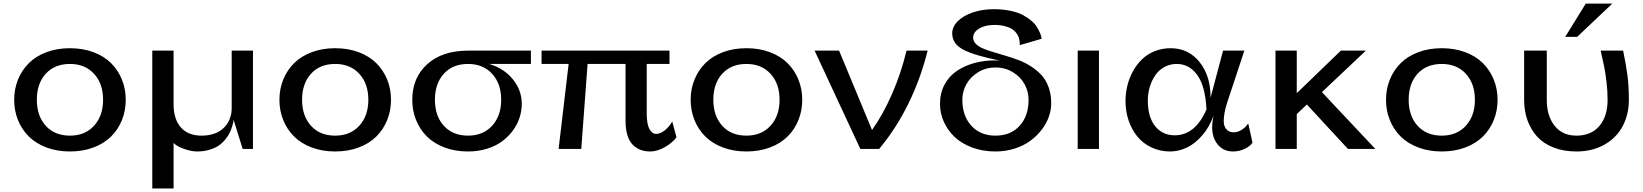

<svg xmlns="http://www.w3.org/2000/svg" viewBox="-20 -841 9276 1084"><path d="M60.1 -277.8Q60.1 -338.9 81.8 -392.1Q103.5 -445.3 143.1 -484.6Q182.6 -523.9 242.4 -546.4Q302.2 -568.8 375 -568.8Q447.8 -568.8 507.6 -546.4Q567.4 -523.9 606.9 -484.6Q646.5 -445.3 668.2 -392.1Q689.9 -338.9 689.9 -277.8Q689.9 -216.3 668.5 -163.1Q647 -109.9 607.2 -70.3Q567.4 -30.8 507.6 -8.3Q447.8 14.2 375 14.2Q302.2 14.2 242.4 -8.3Q182.6 -30.8 142.8 -70.3Q103 -109.9 81.5 -163.1Q60.1 -216.3 60.1 -277.8ZM375 -75.2Q460 -75.2 511 -131.1Q562 -187 562 -277.8Q562 -368.7 511 -424.3Q460 -480 375 -480Q288.6 -480 238.3 -424.6Q188 -369.1 188 -277.8Q188 -186.5 238.3 -130.9Q288.6 -75.2 375 -75.2Z M960 -555.2V-252.9Q960 -168.5 1001 -121.8Q1042 -75.2 1117.2 -75.2Q1148.4 -75.2 1174.1 -81.8Q1199.7 -88.4 1217 -98.9Q1234.4 -109.4 1247.8 -123.5Q1261.2 -137.7 1268.6 -151.6Q1275.9 -165.5 1280.5 -180.4Q1285.2 -195.3 1286.6 -205.8Q1288.1 -216.3 1288.1 -225.1V-555.2H1408.2V0H1350.1L1298.8 -165Q1298.3 -161.1 1297.6 -154.8Q1296.9 -148.4 1291.5 -129.9Q1286.1 -111.3 1278.3 -94.2Q1270.5 -77.1 1254.4 -56.6Q1238.3 -36.1 1217.8 -21.2Q1197.3 -6.3 1164.6 3.9Q1131.8 14.2 1092.8 14.2Q1059.6 14.2 1017.6 -1Q975.6 -16.1 960 -34.2V223.1H839.8V-555.2Z M1557.6 -277.8Q1557.6 -338.9 1579.3 -392.1Q1601.1 -445.3 1640.6 -484.6Q1680.2 -523.9 1740 -546.4Q1799.8 -568.8 1872.6 -568.8Q1945.3 -568.8 2005.1 -546.4Q2064.9 -523.9 2104.5 -484.6Q2144 -445.3 2165.8 -392.1Q2187.5 -338.9 2187.5 -277.8Q2187.5 -216.3 2166 -163.1Q2144.5 -109.9 2104.7 -70.3Q2064.9 -30.8 2005.1 -8.3Q1945.3 14.2 1872.6 14.2Q1799.8 14.2 1740 -8.3Q1680.2 -30.8 1640.4 -70.3Q1600.6 -109.9 1579.1 -163.1Q1557.6 -216.3 1557.6 -277.8ZM1872.6 -75.2Q1957.5 -75.2 2008.5 -131.1Q2059.6 -187 2059.6 -277.8Q2059.6 -368.7 2008.5 -424.3Q1957.5 -480 1872.6 -480Q1786.1 -480 1735.8 -424.6Q1685.5 -369.1 1685.5 -277.8Q1685.5 -186.5 1735.8 -130.9Q1786.1 -75.2 1872.6 -75.2Z M2977.5 -480H2741.7Q2825.2 -455.1 2875.5 -393.3Q2925.8 -331.5 2925.8 -254.9Q2925.8 -214.8 2913.1 -176Q2900.4 -137.2 2874.8 -102.8Q2849.1 -68.4 2813.5 -42.2Q2777.8 -16.1 2728.5 -1Q2679.2 14.2 2622.6 14.2Q2549.8 14.2 2490 -8.3Q2430.2 -30.8 2390.4 -70.3Q2350.6 -109.9 2329.1 -163.1Q2307.6 -216.3 2307.6 -277.8Q2307.6 -402.3 2392.3 -478.8Q2477.1 -555.2 2623.5 -555.2H2977.5ZM2622.6 -75.2Q2707.5 -75.2 2758.5 -131.1Q2809.6 -187 2809.6 -277.8Q2809.6 -368.7 2758.5 -424.3Q2707.5 -480 2622.6 -480Q2536.1 -480 2485.8 -424.6Q2435.5 -369.1 2435.5 -277.8Q2435.5 -186.5 2485.8 -130.9Q2536.1 -75.2 2622.6 -75.2Z M3133.8 0 3190.4 -480H3037.6V-555.2H3759.8V-480H3631.3V-201.2Q3631.3 -141.1 3646.2 -113Q3661.1 -85 3685.5 -85Q3707.5 -85 3732.4 -104.5Q3757.3 -124 3775.4 -154.8L3799.3 -65.9Q3776.4 -34.2 3732.9 -10Q3689.5 14.2 3651.4 14.2Q3622.1 14.2 3598.1 5.6Q3574.2 -2.9 3554.2 -22Q3534.2 -41 3522.9 -75.7Q3511.7 -110.4 3511.7 -158.2V-480H3297.4L3261.7 0Z M3879.4 -277.8Q3879.4 -338.9 3901.1 -392.1Q3922.9 -445.3 3962.4 -484.6Q4002 -523.9 4061.8 -546.4Q4121.6 -568.8 4194.3 -568.8Q4267.1 -568.8 4326.9 -546.4Q4386.7 -523.9 4426.3 -484.6Q4465.8 -445.3 4487.5 -392.1Q4509.3 -338.9 4509.3 -277.8Q4509.3 -216.3 4487.8 -163.1Q4466.3 -109.9 4426.5 -70.3Q4386.7 -30.8 4326.9 -8.3Q4267.1 14.2 4194.3 14.2Q4121.6 14.2 4061.8 -8.3Q4002 -30.8 3962.2 -70.3Q3922.4 -109.9 3900.9 -163.1Q3879.4 -216.3 3879.4 -277.8ZM4194.3 -75.2Q4279.3 -75.2 4330.3 -131.1Q4381.3 -187 4381.3 -277.8Q4381.3 -368.7 4330.3 -424.3Q4279.3 -480 4194.3 -480Q4107.9 -480 4057.6 -424.6Q4007.3 -369.1 4007.3 -277.8Q4007.3 -186.5 4057.6 -130.9Q4107.9 -75.2 4194.3 -75.2Z M5098.1 -555.2H5217.3Q5178.2 -397.5 5108.4 -255.6Q5038.6 -113.8 4943.4 0H4837.4L4579.1 -555.2H4717.3L4903.3 -106.9Q4964.4 -192.4 5016.1 -310.3Q5067.9 -428.2 5098.1 -555.2Z M5736.8 -585.9Q5737.3 -588.4 5737.5 -592.5Q5737.8 -596.7 5736.3 -608.4Q5734.9 -620.1 5731.2 -631.1Q5727.5 -642.1 5717.5 -655.3Q5707.5 -668.5 5692.6 -677.7Q5677.7 -687 5652.3 -693.6Q5627 -700.2 5594.2 -700.2Q5541.5 -700.2 5507.8 -679.4Q5474.1 -658.7 5474.1 -628.9Q5474.1 -608.9 5489.3 -593.5Q5504.4 -578.1 5529.8 -567.4Q5555.2 -556.6 5588.4 -546.9Q5621.6 -537.1 5658.2 -526.1Q5694.8 -515.1 5731.2 -501.5Q5767.6 -487.8 5800.8 -466.3Q5834 -444.8 5859.4 -417.7Q5884.8 -390.6 5899.9 -349.6Q5915 -308.6 5915 -257.8Q5915 -220.2 5901.6 -181.9Q5888.2 -143.6 5861.1 -108.4Q5834 -73.2 5796.9 -45.9Q5759.8 -18.6 5708.7 -2.2Q5657.7 14.2 5600.1 14.2Q5529.3 14.2 5469.7 -7.8Q5410.2 -29.8 5370.6 -66.9Q5331.1 -104 5309.1 -152.6Q5287.1 -201.2 5287.1 -254.9Q5287.1 -315.4 5312.7 -363.3Q5338.4 -411.1 5381.8 -440.4Q5425.3 -469.7 5480 -484.9Q5534.7 -500 5596.2 -500Q5615.2 -500 5624 -499Q5479 -528.3 5417.5 -561.3Q5356 -594.2 5356 -652.8Q5356 -689.9 5387.2 -721.2Q5418.5 -752.4 5472.4 -770.8Q5526.4 -789.1 5590.8 -789.1Q5642.6 -789.1 5685.5 -779.8Q5728.5 -770.5 5755.6 -755.9Q5782.7 -741.2 5803.5 -723.4Q5824.2 -705.6 5834.7 -687.7Q5845.2 -669.9 5851.6 -655.3Q5857.9 -640.6 5859.4 -631.3L5860.8 -622.1ZM5787.1 -277.8Q5787.1 -323.7 5765.1 -364.7Q5743.2 -405.8 5699.5 -432.9Q5655.8 -460 5600.1 -460Q5545.4 -460 5501.7 -432.9Q5458 -405.8 5435.5 -364.5Q5413.1 -323.2 5413.1 -277.8Q5413.1 -187 5464.1 -131.1Q5515.1 -75.2 5600.1 -75.2Q5686.5 -75.2 5736.8 -130.9Q5787.1 -186.5 5787.1 -277.8Z M6064.5 0V-555.2H6184.6V0Z M6909.2 -264.2Q6895 -220.2 6891.1 -187.5Q6887.2 -154.8 6891.1 -137.5Q6895 -120.1 6905.3 -109.9Q6915.5 -99.6 6925 -96.9Q6934.6 -94.2 6946.3 -94.2Q6967.8 -94.2 6988 -106.7Q7008.3 -119.1 7017.6 -131.8L7027.3 -144L7051.3 -36.1Q7041.5 -17.6 7009.5 -1.7Q6977.5 14.2 6941.4 14.2Q6877.4 14.2 6844.2 -40.5Q6811 -95.2 6831.5 -188Q6807.6 -122.1 6766.4 -75.2Q6725.1 -28.3 6679.4 -7.1Q6633.8 14.2 6586.4 14.2Q6528.8 14.2 6480.7 -8.8Q6432.6 -31.7 6400.9 -70.8Q6369.1 -109.9 6351.8 -161.1Q6334.5 -212.4 6334.5 -270Q6334.5 -314.9 6345 -357.9Q6355.5 -400.9 6376.7 -439.2Q6397.9 -477.5 6427.7 -506.3Q6457.5 -535.2 6499.3 -552Q6541 -568.8 6589.4 -568.8Q6689.9 -568.8 6752.7 -490.5Q6815.4 -412.1 6814.5 -290Q6815.4 -293.9 6817.4 -299.8L6885.3 -555.2H7005.4ZM6460.4 -273.9Q6460.4 -179.7 6502 -128.4Q6543.5 -77.1 6612.3 -77.1Q6728 -77.1 6791.5 -223.1Q6785.2 -354 6740 -417Q6694.8 -480 6623.5 -480Q6585 -480 6553.2 -462.2Q6521.5 -444.3 6501.7 -415Q6481.9 -385.7 6471.2 -349.4Q6460.4 -313 6460.4 -273.9Z M7181.2 0V-555.2H7301.3V-314.9L7550.3 -555.2H7691.4L7443.4 -320.8L7745.1 0H7590.3L7358.4 -251L7301.3 -196.8V0Z M7805.2 -277.8Q7805.2 -338.9 7826.9 -392.1Q7848.6 -445.3 7888.2 -484.6Q7927.7 -523.9 7987.5 -546.4Q8047.4 -568.8 8120.1 -568.8Q8192.9 -568.8 8252.7 -546.4Q8312.5 -523.9 8352.1 -484.6Q8391.6 -445.3 8413.3 -392.1Q8435.1 -338.9 8435.1 -277.8Q8435.1 -216.3 8413.6 -163.1Q8392.1 -109.9 8352.3 -70.3Q8312.5 -30.8 8252.7 -8.3Q8192.9 14.2 8120.1 14.2Q8047.4 14.2 7987.5 -8.3Q7927.7 -30.8 7887.9 -70.3Q7848.1 -109.9 7826.7 -163.1Q7805.2 -216.3 7805.2 -277.8ZM8120.1 -75.2Q8205.1 -75.2 8256.1 -131.1Q8307.1 -187 8307.1 -277.8Q8307.1 -368.7 8256.1 -424.3Q8205.1 -480 8120.1 -480Q8033.7 -480 7983.4 -424.6Q7933.1 -369.1 7933.1 -277.8Q7933.1 -186.5 7983.4 -130.9Q8033.7 -75.2 8120.1 -75.2Z M8933.1 -820.8H9083L8884.3 -632.8H8816.9ZM9056.2 -277.8Q9056.2 -327.6 9050 -379.2Q9043.9 -430.7 9037.1 -464.1Q9030.3 -497.6 9017.1 -555.2H9144Q9160.6 -474.6 9168.5 -414.6Q9176.3 -354.5 9176.3 -277.8Q9176.3 -195.3 9141.8 -129.6Q9107.4 -64 9039.3 -24.9Q8971.2 14.2 8879.9 14.2Q8807.6 14.2 8750.5 -8.3Q8693.4 -30.8 8657.7 -70.6Q8622.1 -110.4 8603.5 -162.8Q8585 -215.3 8585 -277.8V-555.2H8712.9V-276.9Q8712.9 -186 8757.3 -130.6Q8801.8 -75.2 8879.9 -75.2Q8963.9 -75.2 9010 -129.9Q9056.2 -184.6 9056.2 -277.8Z"/></svg>

Font: Sporting Grotesque
Style: Regular
Weight: 400
Designer: Lucas LE BIHAN
Foundry: Lucas LE BIHAN
Version: Version 2.001;PS 2.1;hotconv 1.0.88;makeotf.lib2.5.647800